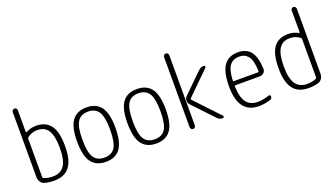

<svg xmlns="http://www.w3.org/2000/svg" viewBox="-65 -1266 3130 1791"><g transform="rotate(-20 1500.0 -370.0)"><path d="M140.6 -441.4V-59.6Q140.6 -50.8 149.4 -47.9Q187.5 -31.2 237.3 -31.2Q314.5 -31.2 351.6 -85.4Q388.7 -139.6 388.7 -259.8Q388.7 -378.9 354 -433.6Q319.3 -488.3 247.1 -488.3Q190.4 -488.3 148.4 -455.1Q140.6 -450.2 140.6 -441.4ZM142.6 -2Q118.2 -8.8 104 -30.3Q89.8 -51.8 89.8 -79.1V-723.6Q89.8 -733.4 98.1 -741.7Q106.4 -750 116.2 -750Q126 -750 133.3 -742.7Q140.6 -735.4 140.6 -723.6V-508.8Q140.6 -505.9 144 -504.4Q147.5 -502.9 149.4 -504.9Q197.3 -530.3 247.1 -530.3Q344.7 -530.3 392.6 -465.8Q440.4 -401.4 440.4 -259.8Q440.4 -120.1 389.6 -55.2Q338.9 9.8 237.3 9.8Q185.5 9.8 142.6 -2Z M855.5 -436Q823.2 -488.3 750 -488.3Q676.8 -488.3 644.5 -436Q612.3 -383.8 612.3 -259.8Q612.3 -135.7 644.5 -84Q676.8 -32.2 750 -32.2Q823.2 -32.2 855.5 -84Q887.7 -135.7 887.7 -259.8Q887.7 -383.8 855.5 -436ZM893.6 -54.7Q846.7 9.8 750 9.8Q653.3 9.8 606.4 -54.7Q559.6 -119.1 559.6 -260.3Q559.6 -401.4 606.4 -465.8Q653.3 -530.3 750 -530.3Q846.7 -530.3 893.6 -465.8Q940.4 -401.4 940.4 -260.3Q940.4 -119.1 893.6 -54.7Z M1355.5 -436Q1323.2 -488.3 1250 -488.3Q1176.8 -488.3 1144.5 -436Q1112.3 -383.8 1112.3 -259.8Q1112.3 -135.7 1144.5 -84Q1176.8 -32.2 1250 -32.2Q1323.2 -32.2 1355.5 -84Q1387.7 -135.7 1387.7 -259.8Q1387.7 -383.8 1355.5 -436ZM1393.6 -54.7Q1346.7 9.8 1250 9.8Q1153.3 9.8 1106.4 -54.7Q1059.6 -119.1 1059.6 -260.3Q1059.6 -401.4 1106.4 -465.8Q1153.3 -530.3 1250 -530.3Q1346.7 -530.3 1393.6 -465.8Q1440.4 -401.4 1440.4 -260.3Q1440.4 -119.1 1393.6 -54.7Z M1858.4 -498Q1880.9 -520.5 1912.1 -519.5Q1919.9 -519.5 1922.9 -511.7Q1925.8 -503.9 1919.9 -498L1694.3 -276.4Q1688.5 -270.5 1693.4 -263.7L1920.9 -22.5Q1926.8 -15.6 1923.8 -7.8Q1920.9 0 1912.1 0Q1880.9 0 1859.4 -22.5L1665 -228.5Q1649.4 -245.1 1649.4 -269Q1649.4 -293 1666 -309.6ZM1591.8 -26.4V-723.6Q1591.8 -733.4 1600.1 -741.7Q1608.4 -750 1618.2 -750Q1627.9 -750 1635.7 -742.2Q1643.6 -734.4 1643.6 -723.6V-26.4Q1643.6 -16.6 1635.7 -8.3Q1627.9 0 1618.2 0Q1608.4 0 1600.1 -7.8Q1591.8 -15.6 1591.8 -26.4Z M2253.9 -488.3Q2187.5 -488.3 2155.3 -444.3Q2123 -400.4 2119.1 -297.9Q2119.1 -290 2127 -290H2367.2Q2375 -290 2375 -298.8Q2372.1 -405.3 2339.8 -446.8Q2307.6 -488.3 2253.9 -488.3ZM2268.6 9.8Q2066.4 9.8 2067.4 -259.8Q2067.4 -399.4 2113.3 -464.8Q2159.2 -530.3 2253.9 -530.3Q2335.9 -530.3 2378.4 -476.6Q2420.9 -422.9 2425.8 -304.7Q2426.8 -281.2 2409.7 -265.1Q2392.6 -249 2369.1 -249H2127Q2119.1 -249 2119.1 -240.2Q2122.1 -130.9 2159.7 -81.1Q2197.3 -31.2 2271.5 -31.2Q2326.2 -31.2 2382.8 -51.8Q2390.6 -54.7 2397.5 -50.8Q2404.3 -46.9 2404.3 -39.1Q2404.3 -14.6 2382.8 -8.8Q2325.2 9.8 2268.6 9.8Z M2752 -488.3Q2679.7 -488.3 2645.5 -433.6Q2611.3 -378.9 2611.3 -259.8Q2611.3 -139.6 2648.4 -85.4Q2685.5 -31.2 2761.7 -31.2Q2812.5 -31.2 2850.6 -47.9Q2858.4 -50.8 2859.4 -59.6V-441.4Q2859.4 -450.2 2851.6 -455.1Q2809.6 -488.3 2752 -488.3ZM2761.7 9.8Q2660.2 9.8 2609.9 -55.2Q2559.6 -120.1 2559.6 -259.8Q2559.6 -400.4 2606.9 -465.3Q2654.3 -530.3 2752 -530.3Q2802.7 -530.3 2850.6 -504.9Q2852.5 -502.9 2856 -504.4Q2859.4 -505.9 2859.4 -508.8V-723.6Q2859.4 -734.4 2866.7 -742.2Q2874 -750 2883.8 -750Q2893.6 -750 2901.9 -742.2Q2910.2 -734.4 2910.2 -723.6V-79.1Q2910.2 -51.8 2895.5 -30.3Q2880.9 -8.8 2857.4 -2Q2813.5 9.8 2761.7 9.8Z"/></g></svg>

Font: Rounded-X Mgen+ 1mn light
Style: Regular
Weight: 200
Designer: [Source Han Sans]
Ryoko NISHIZUKA  (kana & ideographs); Paul D. Hunt (Latin, Greek & Cyrillic); Wenlong ZHANG  (bopomofo
Version: Version 1.059.20150602